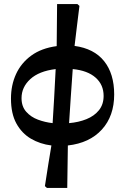

<svg xmlns="http://www.w3.org/2000/svg" viewBox="-20 -705 617 945"><path d="M311 220H211L201 211Q210 151 218 102Q226 53 233 11Q177 4 132 -22.5Q87 -49 60.5 -97.5Q34 -146 34 -220Q34 -286 59 -340.5Q84 -395 134 -431.5Q184 -468 259 -478L261 -685H361L371 -676Q365 -629 359 -579Q353 -529 347 -479Q443 -466 492.5 -404Q542 -342 542 -240Q542 -134 481.5 -67.5Q421 -1 314 11ZM320 -99Q367 -103 405.5 -118.5Q444 -134 467 -162.5Q490 -191 490 -233Q490 -288 450.5 -323Q411 -358 338 -365Q333 -295 328.5 -229Q324 -163 320 -99ZM254 -365Q172 -355 129 -315.5Q86 -276 86 -222Q86 -181 109 -155Q132 -129 167 -116Q202 -103 239 -99Q243 -155 246.5 -222.5Q250 -290 254 -365Z"/></svg>

Font: STIX Two Text SemiBold
Style: Regular
Weight: 600
Designer: Ross Mills, John Hudson & Paul Hanslow, Tiro Typeworks Ltd; with prior portions MicroPress Inc., and Coen Hoffman.
Foundry: Tiro Typeworks Ltd
Version: Version 2.13 b171